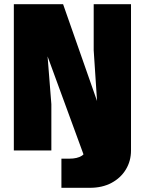

<svg xmlns="http://www.w3.org/2000/svg" viewBox="-20 -718 690 916"><path d="M380 23 207 -449 225 -221V0H46V-698H281L443 -236L427 -478V-698H605V0ZM273 178V39H310Q349 39 370.5 25Q392 11 392 -24V-84H605V0Q605 50 580.5 90.5Q556 131 512 154.5Q468 178 409 178Z"/></svg>

Font: Azeret Mono Thin ExtraBold
Style: Regular
Weight: 800
Version: Version 1.002